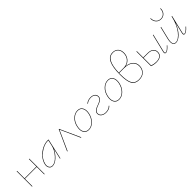

<svg xmlns="http://www.w3.org/2000/svg" viewBox="344 -2146 3587 3587"><g transform="rotate(-45 2137.5 -352.0)"><path d="M418 -406H429V0H418V-198H106V0H95V-406H106V-208H418Z M908 -406H936L845 0H834L881 -206Q841 -123 773 -60.5Q705 2 639 2Q593 2 570.5 -35.5Q548 -73 559 -124Q575 -201 634 -267.5Q693 -334 767 -370Q841 -406 908 -406ZM641 -8Q716 -8 795.5 -97Q875 -186 896 -278L922 -396H907Q807 -396 700.5 -315.5Q594 -235 570 -124Q560 -75 580 -41.5Q600 -8 641 -8Z M1399 0H1387L1211 -390L1035 0H1023L1207 -406H1215Z M1597 3Q1526 3 1495 -51.5Q1464 -106 1482 -194Q1502 -291 1564 -350Q1626 -409 1701 -409Q1772 -409 1803 -354.5Q1834 -300 1816 -214Q1796 -120 1735 -58.5Q1674 3 1597 3ZM1599 -7Q1670 -7 1728 -66Q1786 -125 1805 -214Q1823 -296 1794.5 -347.5Q1766 -399 1700 -399Q1630 -399 1571 -342.5Q1512 -286 1493 -194Q1475 -108 1504.5 -57.5Q1534 -7 1599 -7Z M2053 3Q1995 3 1957 -25Q1919 -53 1919 -99Q1919 -134 1943.5 -158Q1968 -182 2003 -195.5Q2038 -209 2073 -222.5Q2108 -236 2132.5 -258.5Q2157 -281 2157 -313Q2157 -352 2127 -375.5Q2097 -399 2049 -399Q1977 -399 1929 -356L1922 -364Q1973 -409 2048 -409Q2100 -409 2134 -383.5Q2168 -358 2168 -314Q2168 -279 2143.5 -254.5Q2119 -230 2084 -216.5Q2049 -203 2014 -189.5Q1979 -176 1954.5 -153.5Q1930 -131 1930 -99Q1930 -58 1965 -32.5Q2000 -7 2053 -7Q2132 -7 2177 -55L2185 -48Q2138 3 2053 3Z M2398 3Q2327 3 2296 -51.5Q2265 -106 2283 -194Q2303 -291 2365 -350Q2427 -409 2502 -409Q2573 -409 2604 -354.5Q2635 -300 2617 -214Q2597 -120 2536 -58.5Q2475 3 2398 3ZM2400 -7Q2471 -7 2529 -66Q2587 -125 2606 -214Q2624 -296 2595.5 -347.5Q2567 -399 2501 -399Q2431 -399 2372 -342.5Q2313 -286 2294 -194Q2276 -108 2305.5 -57.5Q2335 -7 2400 -7Z M2925 -355Q3014 -345 3064.5 -299Q3115 -253 3115 -178Q3115 -100 3066 -46.5Q3017 7 2921 7Q2819 7 2777 -66.5Q2735 -140 2735 -312Q2735 -515 2783.5 -613Q2832 -711 2932 -711Q3000 -711 3040 -669.5Q3080 -628 3080 -554Q3080 -479 3038 -424.5Q2996 -370 2925 -355ZM2933 -701Q2844 -701 2798 -617Q2752 -533 2747 -359H2874Q2961 -359 3015 -414Q3069 -469 3069 -554Q3069 -624 3032 -662.5Q2995 -701 2933 -701ZM2923 -3Q3013 -3 3058.5 -53Q3104 -103 3104 -177Q3104 -259 3042 -304Q2980 -349 2875 -349H2746V-311Q2746 -144 2786 -73.5Q2826 -3 2923 -3Z M3386 -238Q3458 -238 3498.5 -206.5Q3539 -175 3539 -118Q3539 -61 3499 -29Q3459 3 3384 3Q3315 3 3259 -20V-406H3270V-238ZM3742 -86 3750 -80Q3677 3 3634 3Q3596 3 3608 -49L3695 -406H3706L3619 -47Q3610 -7 3637 -7Q3672 -7 3742 -86ZM3385 -7Q3455 -7 3491.5 -36.5Q3528 -66 3528 -118Q3528 -171 3490.5 -199.5Q3453 -228 3386 -228H3270V-28Q3324 -7 3385 -7Z M3877 -658H3888Q3888 -594 3922.5 -555Q3957 -516 4014 -516Q4071 -516 4105.5 -555Q4140 -594 4140 -659L4151 -658Q4151 -590 4113.5 -548Q4076 -506 4014 -506Q3952 -506 3914.5 -548Q3877 -590 3877 -658ZM4238 -86 4246 -80Q4173 3 4130 3Q4092 3 4104 -49L4156 -269Q4105 -138 4034 -67.5Q3963 3 3900 3Q3853 3 3837 -37.5Q3821 -78 3840 -163L3899 -406H3910L3851 -162Q3814 -7 3901 -7Q3976 -7 4060.5 -113.5Q4145 -220 4189 -406H4200L4115 -47Q4106 -7 4133 -7Q4168 -7 4238 -86Z"/></g></svg>

Font: EauTestInfant Hairline
Style: Italic
Weight: 250
Italic angle: -12°
Designer: Christian Thalmann (Catharsis Fonts)
Version: Version 0.001;PS 000.001;hotconv 1.0.88;makeotf.lib2.5.64775